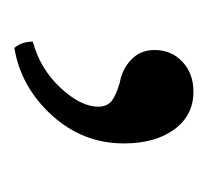

<svg xmlns="http://www.w3.org/2000/svg" viewBox="-31 -115 290 268"><g transform="rotate(90 114.0 19.0)"><path d="M107.9 -106Q141.1 -106 160.6 -79.3Q180.2 -52.7 180.2 -8.8Q180.2 48.3 140.9 91.6Q101.6 134.8 46.9 144Q38.1 133.8 38.1 118.2Q76.2 107.9 102.5 79.6Q128.9 51.3 128.9 26.9Q128.9 15.1 121.6 8.8Q114.3 2.4 96.2 -2.9L87.9 -4.9Q71.8 -9.8 60.8 -21.7Q49.8 -33.7 49.8 -51.8Q49.8 -75.2 66.2 -90.6Q82.5 -106 107.9 -106Z"/></g></svg>

Font: Common Serif Medium
Style: Regular
Weight: 500
Designer: Philipp H. Poll, Khaled Hosny
Foundry: Stefan Peev, Context Ltd.
Version: Version 1.026